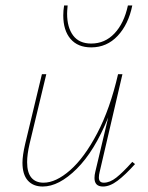

<svg xmlns="http://www.w3.org/2000/svg" viewBox="-20 -678 541 701"><path d="M473 -79Q437 -39 409 -18Q381 3 356 3Q325 3 325 -28Q325 -39 328 -51L375 -249Q325 -126 260 -61.5Q195 3 136 3Q101 3 81.5 -19Q62 -41 62 -84Q62 -110 72 -153L133 -407H149L88 -153Q79 -114 79 -86Q79 -48 94.5 -29.5Q110 -11 139 -11Q184 -11 236 -56.5Q288 -102 335 -191.5Q382 -281 411 -407H427L344 -51Q341 -39 341 -30Q341 -11 359 -11Q381 -11 404.5 -29.5Q428 -48 463 -87ZM211 -622Q211 -639 214 -658H227Q225 -638 225 -628Q225 -578 247 -548.5Q269 -519 313 -519Q363 -519 398 -556Q433 -593 447 -658H463Q449 -589 409.5 -547Q370 -505 313 -505Q264 -505 237.5 -536Q211 -567 211 -622Z"/></svg>

Font: Ysabeau Thin
Style: Italic
Weight: 200
Italic angle: -12°
Designer: Christian Thalmann (Catharsis Fonts)
Version: Version 0.003